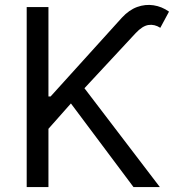

<svg xmlns="http://www.w3.org/2000/svg" viewBox="-20 -756 712 776"><path d="M87.9 0V-727.5H175.8V-366.2H184.6L472.7 -684.6Q501.5 -715.8 534.4 -727.8Q567.4 -739.7 600.8 -734.6Q634.3 -729.5 663.1 -709L627.9 -643.6Q604.5 -658.7 580.1 -655Q555.7 -651.4 528.3 -622.1L321.3 -399.4L626 0H519.5L266.6 -337.9L175.8 -235.4V0Z"/></svg>

Font: Inter
Style: Regular
Weight: 400
Designer: Rasmus Andersson
Foundry: rsms
Version: Version 4.000;git-8c9346024